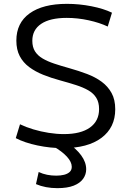

<svg xmlns="http://www.w3.org/2000/svg" viewBox="-20 -760 681 998"><path d="M307 10Q241 10 174.5 -4Q108 -18 62 -42L84 -114Q115 -99 153.5 -87.5Q192 -76 233 -69.5Q274 -63 312 -63Q400 -63 447.5 -97Q495 -131 495 -193Q495 -228 480.5 -251.5Q466 -275 439 -290.5Q412 -306 374.5 -318Q337 -330 293 -342Q245 -355 204 -371.5Q163 -388 131.5 -411.5Q100 -435 82.5 -468.5Q65 -502 65 -549Q65 -641 134 -690.5Q203 -740 328 -740Q392 -740 455.5 -727.5Q519 -715 562 -694L540 -622Q498 -642 441 -654.5Q384 -667 327 -667Q240 -667 194 -636Q148 -605 148 -548Q148 -515 162 -493Q176 -471 201.5 -456Q227 -441 261.5 -429.5Q296 -418 339 -406Q389 -392 432.5 -375.5Q476 -359 508.5 -335Q541 -311 560 -276.5Q579 -242 579 -192Q579 -97 507.5 -43.5Q436 10 307 10ZM278 218Q216 218 167 197L181 134Q202 144 225 148.5Q248 153 272 153Q295 153 313 148.5Q331 144 342 134Q353 124 353 107Q353 82 328 54.5Q303 27 256 0L328 -20Q376 12 402 47.5Q428 83 428 120Q428 147 412 169.5Q396 192 363 205Q330 218 278 218Z"/></svg>

Font: M PLUS 1
Style: Regular
Weight: 400
Designer: Coji Morishita
Foundry: UNDERFOREST DESIGN
Version: Version 1.001